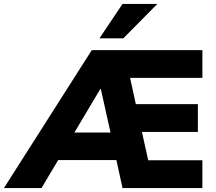

<svg xmlns="http://www.w3.org/2000/svg" viewBox="-80 -961 1106 981"><path d="M-60 0 389 -705H954V-563H530L576 -603L625 -378L566 -429H931V-287H597L634 -338L688 -93L627 -142H954V0H546L503 -197L559 -143H179L245 -190L132 0ZM433 -507 274 -240 265 -284H531L496 -233L435 -507ZM428 -765 546 -941H724L550 -765Z"/></svg>

Font: Nunito Sans 12pt ExtraLight 12pt Black
Style: Regular
Weight: 900
Version: Version 3.101;gftools[0.9.27]